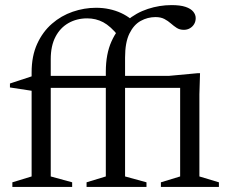

<svg xmlns="http://www.w3.org/2000/svg" viewBox="-20 -733 894 753"><path d="M714 -388.5H124.5L104.5 -377L19 -390V-405.5L111.5 -436L127.5 -435.5H643L756 -446H764.5L762 -363.5V-41L838.5 -18V0H611V-18L686.5 -41V-409ZM263 0H28.5V-18L104 -41V-449Q104 -513.5 125.8 -561Q147.5 -608.5 183.8 -640Q220 -671.5 265.2 -687Q310.5 -702.5 356.5 -702.5Q384 -702.5 408.5 -697.2Q433 -692 454.8 -682Q476.5 -672 496 -656.5L444 -592.5Q413.5 -630.5 384.8 -645.8Q356 -661 322 -661Q281 -661 248.5 -642.5Q216 -624 197.5 -588.5Q179 -553 179 -501V-41L263 -18ZM470.5 -41 554.5 -18V0H319.5V-18L395 -41V-451.5Q395 -521 417.2 -570.5Q439.5 -620 476.8 -651.5Q514 -683 559.8 -698Q605.5 -713 653 -713Q687 -713 707.8 -706Q728.5 -699 738 -687.2Q747.5 -675.5 747.5 -662Q747.5 -648.5 741.2 -638.2Q735 -628 724.5 -622Q714 -616 701 -616Q685 -616 673.2 -623.5Q661.5 -631 650.2 -641Q639 -651 624.8 -658.5Q610.5 -666 590 -666Q559 -666 531.8 -651Q504.5 -636 487.5 -601.2Q470.5 -566.5 470.5 -507Z"/></svg>

Font: Newsreader 24pt
Style: Regular
Weight: 400
Designer: Hugues Gentile
Foundry: Production Type
Version: Version 1.003